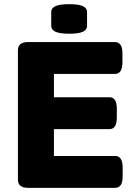

<svg xmlns="http://www.w3.org/2000/svg" viewBox="-20 -902 643 922"><path d="M114 0Q66 0 66 -40V-660Q66 -700 114 -700H532Q568 -700 568 -645V-603Q568 -547 532 -547H239V-435H506Q541 -435 541 -379V-338Q541 -282 506 -282H239V-153H533Q569 -153 569 -97V-55Q569 0 533 0ZM312 -740Q267 -740 246.5 -749.5Q226 -759 226 -777V-845Q226 -863 246.5 -872.5Q267 -882 312 -882Q358 -882 378 -872.5Q398 -863 398 -845V-777Q398 -759 378 -749.5Q358 -740 312 -740Z"/></svg>

Font: Asap Semi Expanded ExtraBold
Style: Regular
Weight: 800
Width: 6
Designer: Pablo Cosgaya
Foundry: Omnibus-Type
Version: Version 3.001; ttfautohint (v1.8.4.7-5d5b)